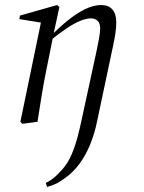

<svg xmlns="http://www.w3.org/2000/svg" viewBox="-20 -484 573 763"><path d="M69 8 61 0 144 -401 157 -392 57 -408 59 -422 207 -464 216 -456 192 -345 191 -339 163 -200Q153 -151 145 -101Q137 -51 129 0ZM167 259 162 243Q176 236 187 228Q198 220 207.5 210.5Q217 201 227 190Q250 164 264.5 130Q279 96 289 57.5Q299 19 307 -20L363 -278Q368 -301 373 -328Q378 -355 378 -372Q378 -392 367.5 -401.5Q357 -411 343 -411Q323 -411 298.5 -401Q274 -391 243.5 -370.5Q213 -350 175 -319L173 -338H179Q211 -371 246 -400Q281 -429 316 -446.5Q351 -464 382 -464Q411 -464 426.5 -446.5Q442 -429 442 -396Q442 -374 438.5 -351Q435 -328 430 -305L365 2Q357 41 342.5 79.5Q328 118 306.5 151.5Q285 185 255 211Q241 222 227.5 231.5Q214 241 199.5 247.5Q185 254 167 259Z"/></svg>

Font: Source Serif 4 60pt
Style: Italic
Weight: 400
Italic angle: -12°
Version: Version 4.004;hotconv 1.0.116;makeotfexe 2.5.65601